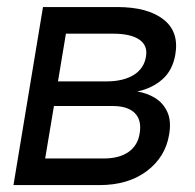

<svg xmlns="http://www.w3.org/2000/svg" viewBox="-20 -536 565 556"><path d="M19 0 104.5 -515.6H319.3Q407.2 -515.6 453.1 -480Q499 -444.3 487.8 -378.4Q480 -332.5 450.4 -306.4Q420.9 -280.3 377.4 -271Q405.8 -266.6 429.2 -252.2Q452.6 -237.8 464.6 -211.7Q476.6 -185.5 469.7 -146Q459 -81.1 405 -40.5Q351.1 0 268.1 0ZM110.8 -77.1H280.8Q325.2 -77.1 352.1 -95.9Q378.9 -114.7 384.3 -148.9Q391.1 -187.5 370.6 -208.3Q350.1 -229 306.2 -229H136.2ZM147.9 -300.3H287.6Q337.4 -300.3 367.4 -319.1Q397.5 -337.9 402.8 -372.6Q408.2 -404.3 383.3 -421.4Q358.4 -438.5 306.6 -438.5H170.9Z"/></svg>

Font: Inter Display
Style: Italic
Weight: 400
Italic angle: -9.39999°
Designer: Rasmus Andersson
Foundry: rsms
Version: Version 4.000;git-a52131595